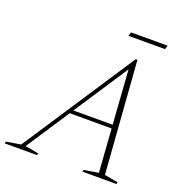

<svg xmlns="http://www.w3.org/2000/svg" viewBox="-203 -932 992 1054"><g transform="rotate(20 293.0 -405.0)"><path d="M516.5 -25 596 -11 592.5 0H394L397.5 -11L481.5 -25L463.5 -277.5H219L53 -25L132 -11L128.5 0H-60.5L-57.5 -11L27.5 -25L458 -680H468ZM232.5 -298.5H462L440 -614ZM376.5 -787 383.5 -809.5H597L590.5 -787Z"/></g></svg>

Font: Newsreader 16pt ExtraLight
Style: Italic
Weight: 275
Italic angle: -17°
Designer: Hugues Gentile
Foundry: Production Type
Version: Version 1.003; ttfautohint (v1.8.3)